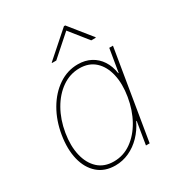

<svg xmlns="http://www.w3.org/2000/svg" viewBox="-182 -881 941 1012"><g transform="rotate(-30 289.0 -375.0)"><path d="M226.1 11.2Q161.6 11.2 119.9 -25.4Q78.1 -62 62.5 -125.7Q46.9 -189.5 60.1 -270Q73.2 -350.1 110.1 -413.6Q147 -477.1 201.2 -513.7Q255.4 -550.3 319.3 -550.3Q363.3 -550.3 397.2 -532.2Q431.2 -514.2 452.9 -481Q474.6 -447.8 481 -402.8H483.4L506.8 -542.5H529.3L439.5 0H417L439.5 -136.7H436.5Q415 -92.3 382.6 -58.8Q350.1 -25.4 310.1 -7.1Q270 11.2 226.1 11.2ZM229.5 -11.2Q288.1 -11.2 335.9 -45.2Q383.8 -79.1 416.5 -137.7Q449.2 -196.3 461.4 -270Q473.6 -343.8 460.2 -402.1Q446.8 -460.4 410.2 -494.1Q373.5 -527.8 315.9 -527.8Q258.3 -527.8 209.7 -494.1Q161.1 -460.4 127.9 -402.1Q94.7 -343.8 82.5 -270Q70.3 -196.3 84 -137.7Q97.7 -79.1 134.5 -45.2Q171.4 -11.2 229.5 -11.2ZM231.4 -624H205.1L205.6 -627L356.9 -760.7H364.7L472.2 -627L471.7 -624H444.3L356 -734.4Z"/></g></svg>

Font: Inter 16pt Thin
Style: Italic
Weight: 250
Italic angle: -9.3988°
Version: Version 4.001;git-66647c0bb